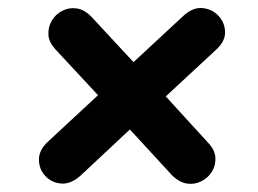

<svg xmlns="http://www.w3.org/2000/svg" viewBox="-20 -524 640 476"><path d="M179 -88Q155 -67 131.5 -69Q108 -71 92.5 -87.5Q77 -104 76.5 -127.5Q76 -151 98 -172L223 -288L118 -401Q101 -419 100 -438Q99 -457 108.5 -473Q118 -489 135 -497.5Q152 -506 171 -503Q190 -500 208 -481L311 -370L435 -485Q458 -506 481.5 -504Q505 -502 521 -485.5Q537 -469 538 -445.5Q539 -422 516 -401L391 -285L496 -170Q513 -152 514 -133Q515 -114 505.5 -98.5Q496 -83 479 -74.5Q462 -66 443 -69Q424 -72 406 -90L302 -203Z"/></svg>

Font: Nunito ExtraLight Black
Style: Italic
Weight: 900
Italic angle: -9°
Version: Version 3.602